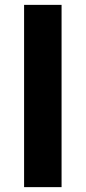

<svg xmlns="http://www.w3.org/2000/svg" viewBox="-20 -769 353 789"><path d="M79 0V-749H233V0Z"/></svg>

Font: Montserrat-Arabic SemiBold
Style: Regular
Weight: 600
Designer: Mohamed Gaber
Foundry: Kief Type Foundry
Version: Version 5.008;PS 005.008;hotconv 1.0.88;makeotf.lib2.5.64775